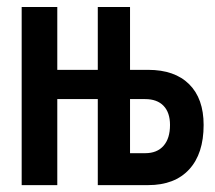

<svg xmlns="http://www.w3.org/2000/svg" viewBox="-20 -538 626 558"><path d="M351.1 0V-92.8H401.9Q436.5 -92.8 455.3 -114.3Q474.1 -135.7 474.1 -174.8Q474.1 -210.9 455.3 -230.5Q436.5 -250 401.9 -250H341.3V-335H410.6Q487.8 -335 529.8 -293.2Q571.8 -251.5 571.8 -174.8Q571.8 -91.3 529.8 -45.7Q487.8 0 410.6 0ZM43 0V-517.6H146.5V0ZM73.2 -250V-335H293.5V-250ZM264.2 0V-517.6H357.9V-301.3V-276.9V0Z"/></svg>

Font: Cascadia Mono PL
Style: Regular
Weight: 400
Monospace: yes
Designer: Aaron Bell
Foundry: Saja Typeworks
Version: Version 2102.003